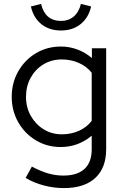

<svg xmlns="http://www.w3.org/2000/svg" viewBox="-20 -748 626 982"><path d="M307 214Q255 214 204 200.5Q153 187 111 162L143 104Q188 128 226.5 139Q265 150 304 150Q375 150 412 116Q449 82 449 16V-54Q380 4 290 4Q221 4 164 -30Q107 -64 73.5 -122.5Q40 -181 40 -253Q40 -325 73.5 -383.5Q107 -442 164 -476Q221 -510 292 -510Q335 -510 375.5 -495Q416 -480 450 -451V-501H523V15Q523 111 467 162.5Q411 214 307 214ZM296 -61Q344 -61 384 -79Q424 -97 449 -130V-376Q424 -408 383.5 -426Q343 -444 296 -444Q244 -444 202.5 -419Q161 -394 137 -350.5Q113 -307 113 -253Q113 -199 137.5 -155.5Q162 -112 203.5 -86.5Q245 -61 296 -61ZM292 -592Q232 -592 191.5 -624.5Q151 -657 138 -715L190 -728Q211 -641 292 -641Q330 -641 356.5 -663Q383 -685 394 -728L446 -715Q433 -657 392 -624.5Q351 -592 292 -592Z"/></svg>

Font: Red Hat Display
Style: Regular
Weight: 300
Designer: Pentagram, MCKL
Foundry: Pentagram, MCKL
Version: Version 1.023